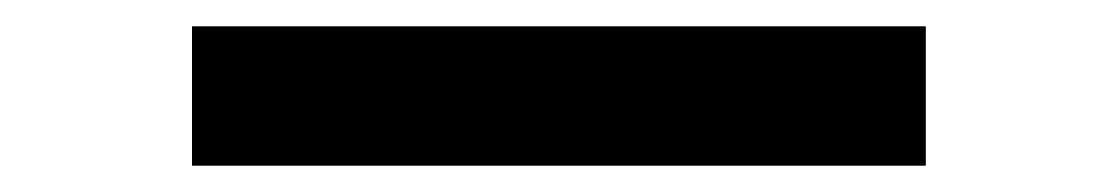

<svg xmlns="http://www.w3.org/2000/svg" viewBox="-20 20 838 146"><path d="M126 40V146H684V40Z"/></svg>

Font: Malmofest Medium
Style: Regular
Weight: 500
Designer: Jonny Pinhorn (Poppins), Kolossal
Version: Version 1.004;Glyphs 3.1.2 (3151)